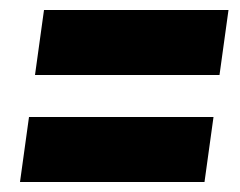

<svg xmlns="http://www.w3.org/2000/svg" viewBox="-20 -523 479 384"><path d="M50 -373 68 -503H437L419 -373ZM20 -159 38 -289H407L389 -159Z"/></svg>

Font: Fira Sans Extra Condensed ExtraBold
Style: Italic
Weight: 800
Width: 3
Italic angle: -8°
Designer: Carrois Corporate & Edenspiekermann AG
Foundry: Carrois Corporate GbR & Edenspiekermann AG
Version: Version 4.203